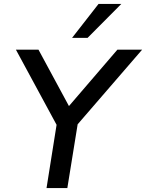

<svg xmlns="http://www.w3.org/2000/svg" viewBox="-20 -958 744 978"><path d="M217 0 275 -365 284 -293 61 -705H176L337 -407H322L578 -705H704L348 -293L382 -365L323 0ZM347 -765 482 -938H598L426 -765Z"/></svg>

Font: Nunito Sans 10pt SemiBold
Style: Italic
Weight: 600
Italic angle: -9°
Designer: Vernon Adams
Foundry: Vernon Adams
Version: Version 3.101;gftools[0.9.27]